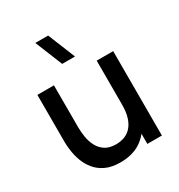

<svg xmlns="http://www.w3.org/2000/svg" viewBox="-189 -922 992 1064"><g transform="rotate(-30 307.5 -390.0)"><path d="M265 -620 194 -795H276L347 -620ZM273.5 14.5Q217.5 14.5 179.5 -3.5Q141.5 -21.5 117.8 -50.8Q94 -80 81.5 -114.5Q69 -149 64.5 -182Q60 -215 60 -240V-540H166V-274.5Q166 -243 171.2 -209.8Q176.5 -176.5 191.2 -148Q206 -119.5 232.8 -102Q259.5 -84.5 302.5 -84.5Q330.5 -84.5 355.5 -93.8Q380.5 -103 399.2 -123.5Q418 -144 428.8 -177.5Q439.5 -211 439.5 -259V-540H545V0H452V-65Q429.5 -36.5 398 -17Q346.5 14.5 273.5 14.5Z"/></g></svg>

Font: Cns Manrope SemBd
Style: Regular
Weight: 600
Designer: Mikhail Sharanda
Foundry: Mikhail Sharanda
Version: Version 4.504